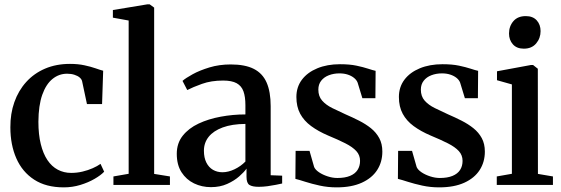

<svg xmlns="http://www.w3.org/2000/svg" viewBox="-20 -838 2543 870"><path d="M269 11Q188.5 11 134.8 -24Q81 -59 54 -120.5Q27 -182 27 -261Q26.5 -322.5 45 -375Q63.5 -427.5 98.8 -466.5Q134 -505.5 184.2 -527Q234.5 -548.5 297 -548.5Q333.5 -548.5 362.5 -542.2Q391.5 -536 412.8 -528.5Q434 -521 447.5 -517.5L442.5 -366.5H374L352 -470Q350 -479 341 -486.8Q332 -494.5 317.2 -499.2Q302.5 -504 284 -504Q247 -504 217.8 -480.2Q188.5 -456.5 171.5 -408.5Q154.5 -360.5 154 -286.5Q154 -228.5 164.8 -185Q175.5 -141.5 195 -112.5Q214.5 -83.5 242 -69Q269.5 -54.5 302.5 -54.5Q329 -54.5 354 -60.5Q379 -66.5 400 -75.8Q421 -85 435.5 -95.5L452 -60Q437 -44 408.5 -27.5Q380 -11 344 0Q308 11 269 11Z M563 -50.5V-745L491.5 -758V-792.5L648.5 -818.5H658L678.5 -803.5V-50L750 -38.5V0H494V-38.5Z M936 10Q894.5 10 859.2 -7Q824 -24 802.5 -57.5Q781 -91 781 -141Q781 -189 808 -223Q835 -257 879.8 -278Q924.5 -299 979.8 -309.2Q1035 -319.5 1092 -319.5V-361.5Q1092 -399.5 1083.2 -424Q1074.5 -448.5 1052.5 -460.8Q1030.5 -473 991 -473Q937 -473 895.2 -458Q853.5 -443 828.5 -430L807 -471.5Q821 -484 852.8 -501.5Q884.5 -519 929 -532.5Q973.5 -546 1025.5 -546Q1090.5 -546 1130.2 -525.8Q1170 -505.5 1188.2 -463.8Q1206.5 -422 1206.5 -357V-44L1258.5 -42V-6.5Q1247.5 -4 1229.8 -0.5Q1212 3 1191.8 5.8Q1171.5 8.5 1152.5 8.5Q1123.5 8.5 1110.2 0Q1097 -8.5 1097 -37V-74Q1086.5 -58.5 1064 -38.8Q1041.5 -19 1009.2 -4.5Q977 10 936 10ZM988 -57.5Q1014.5 -57.5 1042.8 -71Q1071 -84.5 1092 -106V-276.5Q1031 -276 989 -260.5Q947 -245 925.5 -218Q904 -191 904 -155Q904 -123.5 915 -101.5Q926 -79.5 945 -68.5Q964 -57.5 988 -57.5Z M1505.5 11Q1465.5 11 1429 3Q1392.5 -5 1363.8 -14.2Q1335 -23.5 1318.5 -27.5L1319.5 -154.5H1382.5L1403.5 -81Q1409 -68.5 1425.8 -57.2Q1442.5 -46 1464.8 -38.8Q1487 -31.5 1508.5 -31.5Q1543 -31.5 1566 -41Q1589 -50.5 1600.2 -68Q1611.5 -85.5 1611.5 -109Q1611.5 -135 1594.5 -153.5Q1577.5 -172 1545 -188.5Q1512.5 -205 1466.5 -224Q1422 -243 1389.8 -266.8Q1357.5 -290.5 1340.2 -322.5Q1323 -354.5 1323 -398.5Q1323 -443.5 1348 -476.8Q1373 -510 1417.8 -528.5Q1462.5 -547 1520.5 -547Q1564.5 -547 1595.2 -540.5Q1626 -534 1647.2 -527Q1668.5 -520 1682 -517L1681 -393H1622L1600.5 -463.5Q1596 -475.5 1584.2 -485Q1572.5 -494.5 1555.8 -500Q1539 -505.5 1518 -505.5Q1492 -505.5 1470 -497Q1448 -488.5 1435.2 -472Q1422.5 -455.5 1422.5 -432Q1422.5 -401.5 1439.8 -382Q1457 -362.5 1485.2 -348.5Q1513.5 -334.5 1545.5 -320Q1577 -306.5 1607 -291.2Q1637 -276 1660.8 -257Q1684.5 -238 1698.5 -212.2Q1712.5 -186.5 1712.5 -151Q1712.5 -104 1689 -67.5Q1665.5 -31 1619.2 -10Q1573 11 1505.5 11Z M1970 11Q1930 11 1893.5 3Q1857 -5 1828.2 -14.2Q1799.5 -23.5 1783 -27.5L1784 -154.5H1847L1868 -81Q1873.5 -68.5 1890.2 -57.2Q1907 -46 1929.2 -38.8Q1951.5 -31.5 1973 -31.5Q2007.5 -31.5 2030.5 -41Q2053.5 -50.5 2064.8 -68Q2076 -85.5 2076 -109Q2076 -135 2059 -153.5Q2042 -172 2009.5 -188.5Q1977 -205 1931 -224Q1886.5 -243 1854.2 -266.8Q1822 -290.5 1804.8 -322.5Q1787.5 -354.5 1787.5 -398.5Q1787.5 -443.5 1812.5 -476.8Q1837.5 -510 1882.2 -528.5Q1927 -547 1985 -547Q2029 -547 2059.8 -540.5Q2090.5 -534 2111.8 -527Q2133 -520 2146.5 -517L2145.5 -393H2086.5L2065 -463.5Q2060.5 -475.5 2048.8 -485Q2037 -494.5 2020.2 -500Q2003.5 -505.5 1982.5 -505.5Q1956.5 -505.5 1934.5 -497Q1912.5 -488.5 1899.8 -472Q1887 -455.5 1887 -432Q1887 -401.5 1904.2 -382Q1921.5 -362.5 1949.8 -348.5Q1978 -334.5 2010 -320Q2041.5 -306.5 2071.5 -291.2Q2101.5 -276 2125.2 -257Q2149 -238 2163 -212.2Q2177 -186.5 2177 -151Q2177 -104 2153.5 -67.5Q2130 -31 2083.8 -10Q2037.5 11 1970 11Z M2231 0V-38.5L2299.5 -50.5V-455.5L2232 -474.5V-515L2386 -543.5H2395.5L2417 -526.5L2417.5 -50L2485.5 -38.5V0ZM2353 -617.5Q2321.5 -617.5 2304 -637.2Q2286.5 -657 2286.5 -686Q2286.5 -719 2306.2 -742Q2326 -765 2362 -765H2363Q2394.5 -765 2412 -745.8Q2429.5 -726.5 2429.5 -697Q2429.5 -665 2409.5 -641.2Q2389.5 -617.5 2354 -617.5Z"/></svg>

Font: Merriweather 72pt SemiBold
Style: Regular
Weight: 600
Version: Version 2.100